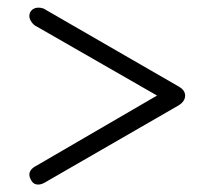

<svg xmlns="http://www.w3.org/2000/svg" viewBox="-20 -581 573 514"><path d="M82 -86.9Q70.3 -86.9 64.5 -96.7Q58.6 -106.4 58.6 -113.3Q58.6 -127.9 78.1 -137.7L400.4 -325.2L77.1 -510.7Q70.3 -513.7 64.5 -522Q58.6 -530.3 58.6 -538.1Q58.6 -547.9 65.4 -554.2Q72.3 -560.5 83 -560.5Q94.7 -560.5 102.5 -554.7L458 -349.6Q475.6 -339.8 475.6 -325.2Q475.6 -309.6 458 -298.8L102.5 -93.8Q91.8 -86.9 82 -86.9Z"/></svg>

Font: Jura
Style: Book
Weight: 400
Version: Version 2.3